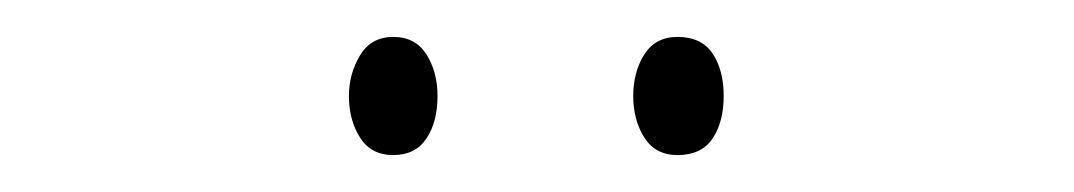

<svg xmlns="http://www.w3.org/2000/svg" viewBox="-20 -720 582 104"><path d="M169 -668Q169 -680 175 -690Q181 -700 193 -700Q205 -700 211 -690.5Q217 -681 217 -668Q217 -654 211 -645Q205 -636 193 -636Q181 -636 175 -645.5Q169 -655 169 -668ZM323 -668Q323 -681 329 -690.5Q335 -700 347 -700Q360 -700 366 -691Q372 -682 372 -668Q372 -654 366 -645Q360 -636 347 -636Q335 -636 329 -645.5Q323 -655 323 -668Z"/></svg>

Font: Noto Sans Gurmukhi UI Condensed Thin
Style: Regular
Weight: 100
Width: 3
Designer: Jelle Bosma - Monotype Design Team
Foundry: Monotype Imaging Inc.
Version: Version 2.004; ttfautohint (v1.8.4.7-5d5b)